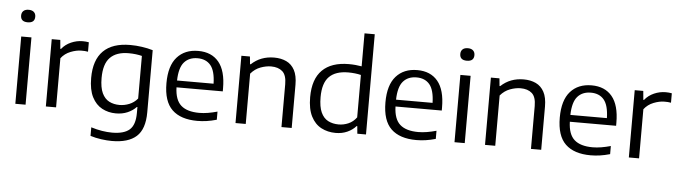

<svg xmlns="http://www.w3.org/2000/svg" viewBox="-57 -1060 5448 1542"><g transform="rotate(5 2667.0 -289.0)"><path d="M81.5 0V-542.5H164V0ZM123 -660.5Q66 -660.5 66 -710.5Q66 -734 80.8 -747.8Q95.5 -761.5 123 -761.5Q150.5 -761.5 165.2 -747.8Q180 -734 180 -710.5Q180 -660.5 123 -660.5Z M327.5 0V-542.5H396.5L403 -471H408.5Q438 -508 483.5 -528Q529 -548 577.5 -548Q603.5 -548 626.5 -543.5V-467.5Q614 -470 600.8 -470.8Q587.5 -471.5 573.5 -471.5Q533 -471.5 486.5 -453.2Q440 -435 410 -396V0Z M879.5 230Q839.5 230 793 223.5Q746.5 217 705.5 204V135Q752 149.5 794.5 156.2Q837 163 875.5 163Q971 163 1015.8 123.8Q1060.5 84.5 1060.5 -11V-59.5H1056Q1027.5 -29.5 986 -11.5Q944.5 6.5 892 6.5Q831 6.5 780.5 -20.5Q730 -47.5 700 -106Q670 -164.5 670 -260Q670 -405 743.5 -478Q817 -551 960.5 -551Q1007 -551 1054.5 -544.2Q1102 -537.5 1143 -525V-24Q1143 111.5 1077.2 170.8Q1011.5 230 879.5 230ZM915.5 -63.5Q955 -63.5 993.8 -79Q1032.5 -94.5 1060.5 -128V-471.5Q1039.5 -477 1012 -480.5Q984.5 -484 953 -484Q855 -484 804.2 -432.2Q753.5 -380.5 753.5 -267.5Q753.5 -190 774.5 -145.5Q795.5 -101 832 -82.2Q868.5 -63.5 915.5 -63.5Z M1549 9.5Q1415 9.5 1345.5 -57.2Q1276 -124 1276 -271Q1276 -411 1338.2 -481Q1400.5 -551 1509 -551Q1616 -551 1674.2 -480.8Q1732.5 -410.5 1732.5 -269V-244.5H1359.5Q1362.5 -143 1411.8 -99.5Q1461 -56 1559 -56Q1592.5 -56 1628.8 -62Q1665 -68 1704.5 -79V-13.5Q1662.5 -1.5 1624.5 4Q1586.5 9.5 1549 9.5ZM1508 -492Q1439.5 -492 1400.5 -447.5Q1361.5 -403 1359 -299.5H1653.5Q1651 -402.5 1613.8 -447.2Q1576.5 -492 1508 -492Z M1856.5 0V-542.5H1925.5L1931.5 -481H1937Q2012 -551 2120.5 -551Q2176.5 -551 2219 -531Q2261.5 -511 2285.5 -466.5Q2309.5 -422 2309.5 -348.5V0H2227V-345.5Q2227 -419 2193.5 -448.5Q2160 -478 2102 -478Q2062 -478 2017.2 -461.5Q1972.5 -445 1939 -405.5V0Z M2664.5 9Q2600 9 2548 -18.2Q2496 -45.5 2465.8 -104.8Q2435.5 -164 2435.5 -260Q2435.5 -405.5 2509 -478.2Q2582.5 -551 2723 -551Q2750.5 -551 2777.2 -548.5Q2804 -546 2826 -542V-808H2908.5V0H2838.5L2833 -60.5H2827.5Q2800 -29 2758 -10Q2716 9 2664.5 9ZM2682.5 -61Q2722 -61 2760.2 -77.2Q2798.5 -93.5 2826 -130.5V-472.5Q2805 -478 2778 -481Q2751 -484 2724 -484Q2621.5 -484 2570.2 -432.2Q2519 -380.5 2519 -267Q2519 -189.5 2539.5 -144.5Q2560 -99.5 2597 -80.2Q2634 -61 2682.5 -61Z M3314.5 9.5Q3180.5 9.5 3111 -57.2Q3041.5 -124 3041.5 -271Q3041.5 -411 3103.8 -481Q3166 -551 3274.5 -551Q3381.5 -551 3439.8 -480.8Q3498 -410.5 3498 -269V-244.5H3125Q3128 -143 3177.2 -99.5Q3226.5 -56 3324.5 -56Q3358 -56 3394.2 -62Q3430.5 -68 3470 -79V-13.5Q3428 -1.5 3390 4Q3352 9.5 3314.5 9.5ZM3273.5 -492Q3205 -492 3166 -447.5Q3127 -403 3124.5 -299.5H3419Q3416.5 -402.5 3379.2 -447.2Q3342 -492 3273.5 -492Z M3622 0V-542.5H3704.5V0ZM3663.5 -660.5Q3606.5 -660.5 3606.5 -710.5Q3606.5 -734 3621.2 -747.8Q3636 -761.5 3663.5 -761.5Q3691 -761.5 3705.8 -747.8Q3720.5 -734 3720.5 -710.5Q3720.5 -660.5 3663.5 -660.5Z M3868 0V-542.5H3937L3943 -481H3948.5Q4023.5 -551 4132 -551Q4188 -551 4230.5 -531Q4273 -511 4297 -466.5Q4321 -422 4321 -348.5V0H4238.5V-345.5Q4238.5 -419 4205 -448.5Q4171.5 -478 4113.5 -478Q4073.5 -478 4028.8 -461.5Q3984 -445 3950.5 -405.5V0Z M4720 9.5Q4586 9.5 4516.5 -57.2Q4447 -124 4447 -271Q4447 -411 4509.2 -481Q4571.5 -551 4680 -551Q4787 -551 4845.2 -480.8Q4903.5 -410.5 4903.5 -269V-244.5H4530.5Q4533.5 -143 4582.8 -99.5Q4632 -56 4730 -56Q4763.5 -56 4799.8 -62Q4836 -68 4875.5 -79V-13.5Q4833.5 -1.5 4795.5 4Q4757.5 9.5 4720 9.5ZM4679 -492Q4610.5 -492 4571.5 -447.5Q4532.5 -403 4530 -299.5H4824.5Q4822 -402.5 4784.8 -447.2Q4747.5 -492 4679 -492Z M5027.5 0V-542.5H5096.5L5103 -471H5108.5Q5138 -508 5183.5 -528Q5229 -548 5277.5 -548Q5303.5 -548 5326.5 -543.5V-467.5Q5314 -470 5300.8 -470.8Q5287.5 -471.5 5273.5 -471.5Q5233 -471.5 5186.5 -453.2Q5140 -435 5110 -396V0Z"/></g></svg>

Font: Encode Sans SemiExpanded SemiExpanded
Style: Regular
Weight: 400
Width: 6
Designer: Multiple Designers
Foundry: Impallari Type
Version: Version 3.000; ttfautohint (v1.8.3) -l 8 -r 50 -G 200 -x 14 